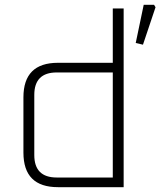

<svg xmlns="http://www.w3.org/2000/svg" viewBox="-20 -775 664 795"><path d="M77 -143V-372Q77 -515 220 -515H447V-740H492V0H220Q77 0 77 -143ZM122 -133Q122 -40 215 -40H447V-475H215Q122 -475 122 -382ZM542 -597 575 -755H618L624 -745L572 -590Z"/></svg>

Font: Oxanium ExtraLight
Style: Regular
Weight: 200
Designer: Severin Meyer
Version: Version 2.000